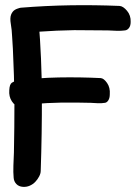

<svg xmlns="http://www.w3.org/2000/svg" viewBox="-20 -725 539 745"><path d="M69 0Q83 1 95.5 -4.5Q108 -10 117 -19.5Q126 -29 132 -40.5Q138 -52 138 -62Q143 -208 142.5 -352.5Q142 -497 130 -643Q130 -649 136 -655.5Q142 -662 148.5 -669Q155 -676 159.5 -682Q164 -688 159.5 -692Q155 -696 139 -697.5Q123 -699 89 -697Q76 -696 62 -694.5Q48 -693 38 -687Q28 -681 23 -668Q18 -655 22 -632Q26 -609 27 -583.5Q28 -558 30 -535Q35 -433 36 -330Q36 -281 35.5 -232Q35 -183 34 -133Q33 -110 32 -83Q31 -56 33 -35Q34 -21 43.5 -11Q53 -1 69 0ZM487 -640Q488 -665 473 -683Q458 -701 444 -702Q347 -706 253 -704.5Q159 -703 60 -695Q49 -693 36.5 -685.5Q24 -678 23 -655Q22 -631 37 -613Q52 -595 67 -594Q83 -593 99.5 -596.5Q116 -600 131 -602Q201 -607 268 -608Q301 -608 333.5 -607.5Q366 -607 399 -607Q414 -606 432.5 -605.5Q451 -605 465 -607Q474 -608 480.5 -616.5Q487 -625 487 -640ZM406 -359Q408 -385 395.5 -403Q383 -421 371 -422Q290 -426 208 -424.5Q126 -423 45 -412Q35 -410 26 -404Q17 -398 16 -375Q14 -350 26 -332Q38 -314 51 -313Q64 -312 78 -315.5Q92 -319 105 -321Q164 -326 221 -327Q248 -327 275.5 -327Q303 -327 332 -326Q344 -325 359.5 -324.5Q375 -324 387 -326Q395 -327 400.5 -336Q406 -345 406 -359Z"/></svg>

Font: Balpaq
Style: Regular
Weight: 400
Designer: Abay Emes
Version: Version 1.000